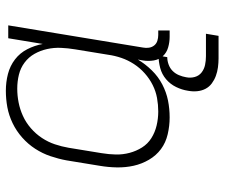

<svg xmlns="http://www.w3.org/2000/svg" viewBox="-74 -504 749 640"><g transform="rotate(-90 300.0 -183.5)"><path d="M229 8Q201 8 173 1.5Q145 -5 123.5 -21Q102 -37 88 -61Q74 -85 68 -112Q62 -139 62.5 -168Q63 -197 68 -226L86 -336Q91 -363 100 -389.5Q109 -416 124.5 -440Q140 -464 162 -483.5Q184 -503 210 -515.5Q236 -528 263 -533Q290 -538 318 -538Q347 -538 374 -531Q401 -524 422.5 -507.5Q444 -491 456.5 -466.5Q469 -442 474 -415L493 -530H536L462 -81Q460 -71 461.5 -61Q463 -51 469 -43.5Q475 -36 484.5 -33Q494 -30 504 -30H519V8H498Q480 8 462.5 3Q445 -2 433.5 -14.5Q422 -27 419 -45Q416 -63 419 -81L422 -98Q407 -73 386 -51.5Q365 -30 339 -16.5Q313 -3 285.5 2.5Q258 8 229 8Q229 8 229 8Q229 8 229 8ZM249 -30Q271 -30 293.5 -34Q316 -38 337 -48.5Q358 -59 376 -75Q394 -91 407 -111Q420 -131 427.5 -153Q435 -175 438 -197L456 -307Q460 -331 461 -354.5Q462 -378 457 -400.5Q452 -423 441 -442.5Q430 -462 412 -475.5Q394 -489 371.5 -494.5Q349 -500 325 -500Q302 -500 279 -495.5Q256 -491 234 -481Q212 -471 193 -454.5Q174 -438 160.5 -417.5Q147 -397 139.5 -374.5Q132 -352 128 -329L110 -219Q106 -195 105.5 -171.5Q105 -148 111 -125.5Q117 -103 129 -84Q141 -65 160 -53Q179 -41 202 -35.5Q225 -30 249 -30ZM426 171Q411 171 396 169Q381 167 367.5 162Q354 157 342.5 148.5Q331 140 324.5 127.5Q318 115 316.5 100Q315 85 318 69Q321 49 330.5 29.5Q340 10 356.5 -4Q373 -18 394 -23.5Q415 -29 435 -29L430 0Q418 0 405.5 4.5Q393 9 384 18Q375 27 370 39Q365 51 363 63Q360 78 364 92Q368 106 379 114.5Q390 123 404 126Q418 129 433 129H508L501 171Z"/></g></svg>

Font: Iosevka Curly XLtEx
Style: Italic
Weight: 200
Width: 7
Italic angle: -9°
Monospace: yes
Designer: Belleve Invis
Foundry: Belleve Invis
Version: Version 11.1.0; ttfautohint (v1.8.3)